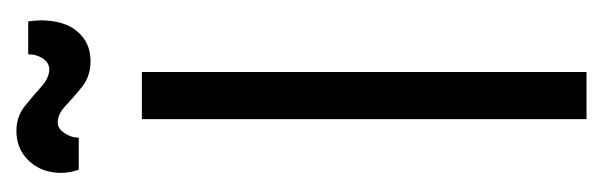

<svg xmlns="http://www.w3.org/2000/svg" viewBox="-264 -452 717 228"><g transform="rotate(-90 94.0 -338.5)"><path d="M66 0V-528H122V0ZM135 -589Q117 -589 104.5 -599Q92 -609 82 -618.5Q72 -628 62 -628Q55 -628 49.5 -620Q44 -612 44 -603H6Q0 -620 3.5 -637Q7 -654 20 -665.5Q33 -677 52 -677Q69 -677 81.5 -667Q94 -657 104.5 -647.5Q115 -638 125 -638Q133 -638 138 -645.5Q143 -653 143 -663H182Q185 -644 181 -627Q177 -610 165 -599.5Q153 -589 135 -589Z"/></g></svg>

Font: Bricolage Grotesque 24pt Condensed ExtraLight
Style: Regular
Weight: 250
Width: 3
Designer: Mathieu Triay
Foundry: Atelier Triay
Version: Version 1.001;gftools[0.9.33.dev8+g029e19f]